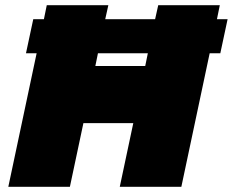

<svg xmlns="http://www.w3.org/2000/svg" viewBox="-20 -719 896 739"><path d="M828 -514H787L678 0H441L493 -245H301L249 0H12L121 -514H80L108 -645H149L160 -699H397L385 -645H577L589 -699H826L815 -645H856ZM549 -514H357L347 -465H539Z"/></svg>

Font: Prompt Black
Style: Italic
Weight: 900
Italic angle: -12°
Designer: Katatrad Team
Foundry: CadsonDemak
Version: Version 1.001